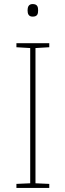

<svg xmlns="http://www.w3.org/2000/svg" viewBox="-20 -978 323 947"><path d="M141 -958C121 -958 116 -943 116 -927C116 -910 121 -896 141 -896C165 -896 168 -910 168 -927C168 -943 165 -958 141 -958ZM223 -51V-71L155 -74V-741L223 -745V-765H61V-745L129 -741V-74L61 -71V-51Z"/></svg>

Font: Noto Sans Tamil UI Thin
Style: Regular
Weight: 100
Designer: Jelle Bosma - Monotype Design Team
Foundry: Monotype Imaging Inc.
Version: Version 2.004